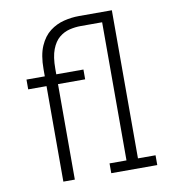

<svg xmlns="http://www.w3.org/2000/svg" viewBox="-83 -824 817 898"><g transform="rotate(-10 325.0 -375.0)"><path d="M145.5 0V-453.5H58.5V-500H145.5V-533.5Q145.5 -600.5 164 -643Q182.5 -685.5 213 -708.8Q243.5 -732 279.8 -741Q316 -750 351.5 -750H508V-46.5H591.5V0H373V-46.5H453.5V-702.5H352Q325 -702.5 298.2 -696Q271.5 -689.5 249.2 -671.2Q227 -653 213.5 -618Q200 -583 200 -526V-500H329V-453.5H200V0Z"/></g></svg>

Font: Trispace Condensed ExtraLight
Style: Regular
Weight: 200
Width: 3
Designer: Tyler Finck
Foundry: Etcetera Type Company
Version: Version 1.210; ttfautohint (v1.8.3)